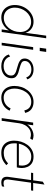

<svg xmlns="http://www.w3.org/2000/svg" viewBox="1112 -1850 743 3008"><g transform="rotate(90 1484.0 -345.5)"><path d="M252 6Q193 6 149.5 -21Q106 -48 82 -96Q58 -144 58 -206Q58 -263 77.5 -315.5Q97 -368 132.5 -409.5Q168 -451 215.5 -475Q263 -499 319 -499Q369 -499 407.5 -479Q446 -459 470 -424Q494 -389 499 -341L488 -331L538 -697H579L481 0H440L463 -162L474 -152Q455 -103 421.5 -68Q388 -33 345 -13.5Q302 6 252 6ZM259 -33Q308 -33 348.5 -54Q389 -75 419 -111.5Q449 -148 465 -193.5Q481 -239 481 -288Q481 -339 461.5 -378Q442 -417 406.5 -439Q371 -461 323 -461Q274 -461 233 -439.5Q192 -418 162 -381.5Q132 -345 115.5 -299.5Q99 -254 99 -207Q99 -156 119 -116.5Q139 -77 175 -55Q211 -33 259 -33Z M649 0 718 -493H760L690 0ZM728 -596 742 -697H793L779 -596Z M1015 6Q967 6 929.5 -9Q892 -24 867.5 -50Q843 -76 833 -110L865 -132Q877 -86 916.5 -58Q956 -30 1016 -30Q1057 -30 1090 -44Q1123 -58 1143 -84.5Q1163 -111 1163 -148Q1163 -180 1145 -197.5Q1127 -215 1097.5 -225.5Q1068 -236 1032 -245Q1005 -252 980.5 -261Q956 -270 937 -282Q918 -294 907 -312.5Q896 -331 896 -358Q896 -399 918.5 -431Q941 -463 980 -481Q1019 -499 1069 -499Q1124 -499 1165 -474.5Q1206 -450 1223 -402L1193 -384Q1178 -427 1145 -446Q1112 -465 1068 -465Q1012 -465 973.5 -436Q935 -407 935 -362Q935 -326 965 -310Q995 -294 1045 -281Q1084 -272 1120.5 -259.5Q1157 -247 1181 -223Q1205 -199 1205 -155Q1205 -106 1181 -70Q1157 -34 1114 -14Q1071 6 1015 6Z M1510 6Q1452 6 1410.5 -20.5Q1369 -47 1347.5 -93.5Q1326 -140 1326 -200Q1326 -256 1343 -309Q1360 -362 1393 -405Q1426 -448 1472.5 -473.5Q1519 -499 1577 -499Q1644 -499 1689 -465.5Q1734 -432 1748 -367L1709 -355Q1699 -406 1665 -434.5Q1631 -463 1576 -463Q1525 -463 1486 -439.5Q1447 -416 1420.5 -377Q1394 -338 1380.5 -292Q1367 -246 1367 -200Q1367 -153 1382.5 -114.5Q1398 -76 1430 -53.5Q1462 -31 1511 -31Q1568 -31 1611 -60Q1654 -89 1678 -140L1714 -123Q1682 -59 1629 -26.5Q1576 6 1510 6Z M1830 0 1900 -493H1942L1924 -363L1913 -364Q1930 -411 1962 -440.5Q1994 -470 2031.5 -484.5Q2069 -499 2102 -499Q2120 -499 2138 -495Q2156 -491 2173 -482L2148 -446Q2137 -451 2121.5 -454.5Q2106 -458 2092 -458Q2038 -458 2000 -431.5Q1962 -405 1939.5 -363.5Q1917 -322 1911 -278L1872 0Z M2372 6Q2311 6 2269 -19Q2227 -44 2205 -89.5Q2183 -135 2183 -194Q2183 -250 2199.5 -304Q2216 -358 2248 -402Q2280 -446 2326.5 -472.5Q2373 -499 2431 -499Q2498 -499 2537.5 -472Q2577 -445 2594.5 -403Q2612 -361 2612 -316Q2612 -296 2609 -273.5Q2606 -251 2602 -237H2227Q2225 -226 2225 -215Q2225 -204 2225 -194Q2225 -117 2264 -74.5Q2303 -32 2374 -32Q2423 -32 2460.5 -47Q2498 -62 2540 -100L2567 -72Q2520 -30 2476 -12Q2432 6 2372 6ZM2568 -261Q2570 -276 2572 -291Q2574 -306 2574 -322Q2574 -356 2560.5 -388.5Q2547 -421 2516 -442Q2485 -463 2431 -463Q2381 -463 2340 -437.5Q2299 -412 2271 -368.5Q2243 -325 2231 -269H2581Z M2838 6Q2809 6 2789 -3.5Q2769 -13 2759 -32Q2749 -51 2749 -79Q2749 -85 2749.5 -92Q2750 -99 2751 -106L2826 -644L2871 -670L2793 -113Q2792 -108 2791.5 -100.5Q2791 -93 2791 -87Q2791 -59 2804.5 -44Q2818 -29 2849 -29Q2861 -29 2874.5 -31Q2888 -33 2905 -40L2899 -4Q2883 1 2867.5 3.5Q2852 6 2838 6ZM2685 -460 2690 -493H2968L2963 -460Z"/></g></svg>

Font: Hanken Grotesk ExtraLight
Style: Italic
Weight: 250
Italic angle: -8°
Designer: Alfredo Marco Pradil
Foundry: Hanken Design Co.
Version: Version 3.013